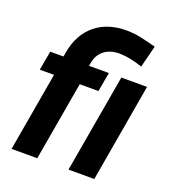

<svg xmlns="http://www.w3.org/2000/svg" viewBox="-138 -865 871 970"><g transform="rotate(20 297.5 -380.5)"><path d="M34.7 0 108.4 -424.8H31.7L50.3 -528.3H121.6L126 -553.7Q144 -653.3 210.4 -707.8Q276.9 -762.2 380.9 -761.2Q421.4 -760.3 460.2 -751.7Q499 -743.2 537.6 -732.4L507.8 -614.7Q440.4 -638.2 383.3 -639.2Q335 -639.2 303.7 -616Q272.5 -592.8 263.2 -550.8L258.8 -528.3H365.7L347.2 -424.8H246.6L172.9 0ZM479.5 0H340.8L432.6 -528.3H570.8Z"/></g></svg>

Font: RobotoInd
Style: Bold Italic
Weight: 700
Italic angle: -12°
Designer: Google
Version: Version 2.001150; 2014